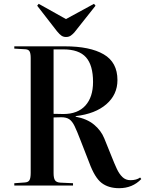

<svg xmlns="http://www.w3.org/2000/svg" viewBox="-20 -973 761 1007"><path d="M605 14Q549 14 513 -13.5Q477 -41 448 -120L402 -238Q384 -285 371.5 -311Q359 -337 343.5 -347.5Q328 -358 302 -358Q289 -358 279.5 -357.5Q270 -357 261 -357V-65Q261 -39 268.5 -27.5Q276 -16 298 -15L363 -12V0H55V-12L110 -16Q128 -17 134.5 -28Q141 -39 141 -67V-669Q141 -694 134.5 -704.5Q128 -715 107 -715L55 -718V-730H320Q452 -730 524 -688Q596 -646 596 -553Q596 -477 538 -426.5Q480 -376 377 -364V-361Q436 -350 473 -319.5Q510 -289 527 -247L567 -148Q580 -115 592.5 -88Q605 -61 622 -44.5Q639 -28 664 -28Q696 -28 715 -42L721 -34Q675 14 605 14ZM312 -375Q388 -375 428 -419.5Q468 -464 468 -543Q468 -631 431 -672.5Q394 -714 312 -714H261V-376Q278 -376 290 -375.5Q302 -375 312 -375ZM326 -779Q313 -779 303 -785.5Q293 -792 279 -809L175 -943L183 -953L326 -873L473 -953L481 -943L370 -803Q361 -793 351 -786Q341 -779 326 -779Z"/></svg>

Font: Literata 72pt Medium
Style: Regular
Weight: 500
Designer: Latin by Veronika Burian and Jose Scaglione. Greek by Irene Vlachou. Cyrillic by Vera Evstafieva.
Foundry: TypeTogether
Version: Version 3.002